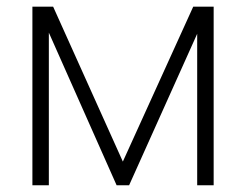

<svg xmlns="http://www.w3.org/2000/svg" viewBox="-20 -550 731 570"><path d="M553.7 -530.3H614.3V0H565.4V-449.7L363.3 0H326.2L125 -453.1V0H76.2V-530.3H137.7L344.7 -70.3Z"/></svg>

Font: Pretendard GOV ExtraLight
Style: Regular
Weight: 200
Designer: Base glyphs from Inter by Rasmus Andersson; Hangeul glyphs from Noto Sans CJK(Source Han Sans) by Jang Soo-young and Kan
Foundry: Kil Hyung-jin
Version: Version 1.309